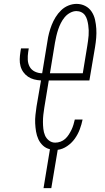

<svg xmlns="http://www.w3.org/2000/svg" viewBox="-20 -763 540 988"><path d="M204 205 237 5Q216 0 201 -14Q186 -28 177.5 -46.5Q169 -65 165.5 -86Q162 -107 161 -128.5Q160 -150 162.5 -172Q165 -194 168 -215L191 -349Q172 -350 155 -354.5Q138 -359 124 -368.5Q110 -378 100 -392Q90 -406 85.5 -423Q81 -440 81.5 -458Q82 -476 85 -495L88 -514H128L125 -495Q122 -475 123 -455Q124 -435 133 -419Q142 -403 159.5 -394.5Q177 -386 197 -386L224 -550Q227 -572 232.5 -593Q238 -614 246 -634.5Q254 -655 266 -674.5Q278 -694 294.5 -710Q311 -726 332 -734.5Q353 -743 374 -743Q398 -743 418.5 -732.5Q439 -722 451.5 -703Q464 -684 469 -661.5Q474 -639 475.5 -615.5Q477 -592 475 -568Q473 -544 469 -520L440 -349H231L208 -209Q205 -191 203 -172.5Q201 -154 201 -136Q201 -118 203 -100Q205 -82 211.5 -66.5Q218 -51 232 -40Q246 -29 264 -29Q278 -29 291.5 -34Q305 -39 315.5 -48.5Q326 -58 334 -70.5Q342 -83 348 -95.5Q354 -108 358 -121.5Q362 -135 365 -148H405Q400 -123 390.5 -97.5Q381 -72 365 -49.5Q349 -27 325.5 -11Q302 5 277 8L244 205ZM237 -386H406L429 -526Q431 -539 433 -553Q435 -567 436 -580.5Q437 -594 436.5 -607.5Q436 -621 434 -634.5Q432 -648 428.5 -660.5Q425 -673 418 -683.5Q411 -694 399 -700Q387 -706 373 -706Q357 -706 340.5 -697Q324 -688 312.5 -674Q301 -660 293 -644Q285 -628 279.5 -611.5Q274 -595 270 -578Q266 -561 263 -544Z"/></svg>

Font: Iosevka SS04 XLt Obl
Style: Regular
Weight: 200
Italic angle: -9°
Monospace: yes
Designer: Belleve Invis
Foundry: Belleve Invis
Version: Version 19.0.0; ttfautohint (v1.8.4)